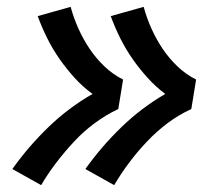

<svg xmlns="http://www.w3.org/2000/svg" viewBox="-20 -615 640 560"><path d="M313 -75 229 -122Q276 -188 334.5 -244.5Q393 -301 462 -341Q434 -362 410.5 -388Q387 -414 367 -442.5Q347 -471 331 -503Q315 -535 303 -568L399 -595Q408 -562 422 -531Q436 -500 454.5 -472.5Q473 -445 497.5 -421.5Q522 -398 552 -383L538 -297Q501 -280 469 -256Q437 -232 409 -202.5Q381 -173 357 -141Q333 -109 313 -75ZM100 -75 16 -122Q63 -188 121.5 -244.5Q180 -301 250 -341Q221 -362 197.5 -388Q174 -414 154 -442.5Q134 -471 118 -503Q102 -535 90 -568L186 -595Q195 -562 209 -531Q223 -500 241.5 -472.5Q260 -445 284.5 -421.5Q309 -398 339 -383L325 -297Q289 -280 256.5 -256Q224 -232 196.5 -202.5Q169 -173 144.5 -141Q120 -109 100 -75Z"/></svg>

Font: Iosevka Curly Slab Extended
Style: Bold Italic
Weight: 700
Width: 7
Italic angle: -9°
Monospace: yes
Designer: Belleve Invis
Foundry: Belleve Invis
Version: Version 11.0.0; ttfautohint (v1.8.3)